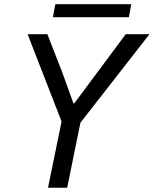

<svg xmlns="http://www.w3.org/2000/svg" viewBox="-20 -880 721 900"><path d="M268.6 -310.5 109.4 -719.7H202.1L272.5 -539.1L324.2 -395.5H328.1L569.3 -719.7H680.7L356.9 -304.7L294.9 0H205.1ZM239.3 -860.4H595.2L584 -799.3H228Z"/></svg>

Font: Reddit Sans Chocolate
Style: Italic
Weight: 400
Italic angle: -11.25°
Designer: Stephen Hutchings
Version: Version 1.013